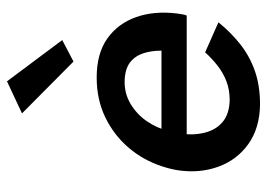

<svg xmlns="http://www.w3.org/2000/svg" viewBox="-130 -644 782 563"><g transform="rotate(-90 261.5 -362.0)"><path d="M104 -206H498Q501 -214 502 -221.5Q503 -229 504 -235Q512 -301 493.5 -354Q475 -407 431 -438.5Q387 -470 316 -470Q252 -470 200 -445Q148 -420 111 -377Q74 -334 56 -279Q52 -267 49 -255Q46 -243 44 -230Q35 -167 55 -112.5Q75 -58 121.5 -25Q168 8 237 9Q293 9 336.5 -6.5Q380 -22 415 -50Q450 -78 478 -113L390 -152Q373 -133 351.5 -116Q330 -99 305 -89.5Q280 -80 250 -80Q209 -81 185.5 -101Q162 -121 154 -155Q146 -189 152 -230L159 -258Q168 -294 188.5 -323.5Q209 -353 239.5 -371Q270 -389 307 -388Q341 -387 360 -372.5Q379 -358 387 -334Q395 -310 395 -280H116ZM211 -689 363 -538 426 -571 305 -733Z"/></g></svg>

Font: Jost Medium
Style: Italic
Weight: 500
Italic angle: -5°
Version: Version 3.710